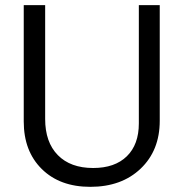

<svg xmlns="http://www.w3.org/2000/svg" viewBox="-20 -714 711 744"><path d="M330 10Q212 10 142 -59Q72 -128 72 -243V-694H155V-253Q155 -163 204 -113Q253 -63 341 -63Q425 -63 471.5 -108.5Q518 -154 518 -236V-694H599V-246Q599 -131 525 -60.5Q451 10 330 10Z"/></svg>

Font: Cantarell
Style: Regular
Weight: 400
Designer: Dave Crossland, Nikolaus Waxweiler, Florian Fecher, Jacques Le Bailly, Eben Sorkin, Alexei Vanyashin, Alexios Zavras, Em
Version: Version 0.303